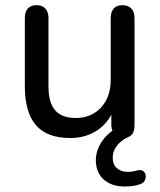

<svg xmlns="http://www.w3.org/2000/svg" viewBox="-20 -514 606 728"><path d="M246.5 9.3Q158 9.3 116.1 -39.6Q74.2 -88.5 74.2 -186.4V-444.8Q74.2 -468.6 85.4 -481.5Q96.5 -494.4 118.4 -494.4Q140.9 -494.4 152.4 -481.2Q163.8 -468 163.8 -444.8V-186.6Q163.8 -125.3 188.9 -96Q213.9 -66.7 267.2 -66.7Q326.4 -66.7 363.1 -106.4Q399.8 -146.2 399.8 -211.4V-444.8Q399.8 -468.6 411 -481.5Q422.1 -494.4 444 -494.4Q466.5 -494.4 478.3 -481.2Q490.1 -468 490.1 -444.8V-41.1Q490.1 -21.2 484.3 -10Q478.4 1.1 464.3 6.6Q439.9 17.9 423.7 38.2Q407.4 58.5 407.4 83.3Q407.4 110.2 423.5 124Q439.5 137.7 464.9 137.7Q481 137.7 498.3 132.6Q517.5 127.3 526.5 137.8Q535.4 148.2 531.6 163.4Q527.7 178.6 512.4 184.1Q488.4 193.1 452.4 193.1Q402.3 193.1 372.8 166.3Q343.4 139.4 343.4 93.6Q343.4 58.9 363.8 26.3Q384.2 -6.3 420.7 -27.6L412.2 -7.9Q402.1 -21.4 402.1 -41.8V-127.9L415.3 -109.1Q395.5 -52.1 351.1 -21.4Q306.7 9.3 246.5 9.3Z"/></svg>

Font: SN Pro Thin
Style: Regular
Weight: 200
Designer: Tobias Whetton
Foundry: Supernotes
Version: Version 1.003;Glyphs 3.3 (3324)